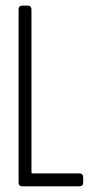

<svg xmlns="http://www.w3.org/2000/svg" viewBox="-20 -656 358 676"><path d="M45.4 -13.7V-622.6Q45.4 -636.2 59.1 -636.2H77.1Q90.8 -636.2 90.8 -622.6V-49.8Q90.8 -45.4 95.2 -45.4H258.8Q272.9 -45.4 272.9 -31.7V-13.7Q272.9 0 258.8 0H59.1Q45.4 0 45.4 -13.7Z"/></svg>

Font: GOSTRUS
Style: type A
Weight: 200
Designer: Юрий и Татьяна Кривогуз
Version: Version 01.0